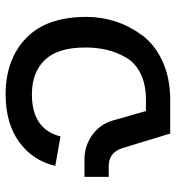

<svg xmlns="http://www.w3.org/2000/svg" viewBox="8 -618 610 665"><g transform="rotate(-90 312.5 -285.0)"><path d="M92 -297Q141 -297 178.5 -269.5Q216 -242 228 -199L261 -84H299Q353 -84 390.5 -102.5Q428 -121 446.5 -153.5Q465 -186 473 -220Q481 -254 481 -294Q481 -389 438 -434Q395 -479 319 -479Q198 -479 173 -380L71 -398Q89 -476 153.5 -523Q218 -570 319 -570Q439 -570 513 -499.5Q587 -429 587 -290Q587 -239 571.5 -190.5Q556 -142 524 -98Q492 -54 434 -27Q376 0 299 0H183L133 -164Q118 -213 70 -213H33V-297Z"/></g></svg>

Font: LT Superior Semi-bold
Style: Regular
Weight: 600
Designer: Daniel Lyons
Foundry: LyonsType
Version: Version 1.0